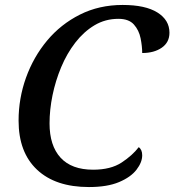

<svg xmlns="http://www.w3.org/2000/svg" viewBox="-20 -745 704 775"><path d="M339 10Q204 10 129.5 -60Q55 -130 55 -258Q55 -348 85 -431.5Q115 -515 170 -581Q225 -647 302.5 -686Q380 -725 475 -725Q567 -725 615.5 -694.5Q664 -664 664 -613Q664 -574 633 -552.5Q602 -531 554 -531Q554 -558 547.5 -590.5Q541 -623 520.5 -646Q500 -669 458 -669Q405 -669 361.5 -643Q318 -617 284 -573Q250 -529 227 -474Q204 -419 192 -360.5Q180 -302 180 -247Q180 -157 224.5 -108.5Q269 -60 356 -60Q427 -60 471 -89Q515 -118 540 -151Q554 -141 554 -118Q554 -90 531 -60Q508 -30 460.5 -10Q413 10 339 10Z"/></svg>

Font: Noto Serif Medium
Style: Italic
Weight: 500
Italic angle: -12°
Designer: Monotype Design Team
Foundry: Monotype Imaging Inc.
Version: Version 2.014; ttfautohint (v1.8.4.7-5d5b)